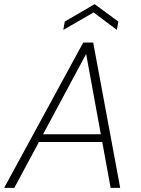

<svg xmlns="http://www.w3.org/2000/svg" viewBox="-30 -905 677 925"><path d="M-10 0 371 -700H419L549 0H503L385 -645L39 0ZM126 -221 147 -258H482L490 -221ZM275 -761 282 -801 426 -885 540 -801 533 -761 421 -845Z"/></svg>

Font: DM Sans 24pt ExtraLight
Style: Italic
Weight: 250
Italic angle: -10°
Designer: Colophon Foundry, Jonny Pinhorn
Foundry: Colophon Foundry
Version: Version 4.004;gftools[0.9.30]